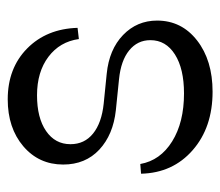

<svg xmlns="http://www.w3.org/2000/svg" viewBox="-57 -511 576 502"><g transform="rotate(-90 231.0 -260.0)"><path d="M242.2 7.8Q148.9 7.8 89.4 -44.2Q29.8 -96.2 27.8 -179.2L53.2 -181.2Q62.5 -128.9 112.3 -97.9Q162.1 -66.9 237.8 -66.9Q302.2 -66.9 339.6 -90.6Q377 -114.3 377 -154.8Q377 -188.5 350.3 -210.2Q323.7 -231.9 274.9 -236.8L193.8 -245.1Q129.9 -252 90.8 -288.3Q51.8 -324.7 51.8 -382.8Q51.8 -446.3 99.6 -487.1Q147.5 -527.8 222.2 -527.8Q303.7 -527.8 355.2 -477.1Q406.7 -426.3 409.2 -345.2L379.9 -341.8Q373 -391.6 333.5 -421.4Q293.9 -451.2 232.9 -451.2Q173.8 -451.2 139.4 -427.5Q105 -403.8 105 -363.8Q105 -327.1 132.8 -304.7Q160.6 -282.2 210.9 -276.9L289.1 -269Q352.5 -262.7 390.4 -226.3Q428.2 -189.9 428.2 -137.2Q428.2 -73.2 376.2 -32.7Q324.2 7.8 242.2 7.8Z"/></g></svg>

Font: Ribes
Style: Regular
Weight: 400
Designer: Luigi Gorlero
Foundry: Collletttivo
Version: Version 2.100;Glyphs 3.2 (3217)